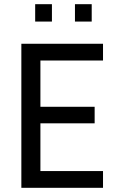

<svg xmlns="http://www.w3.org/2000/svg" viewBox="-20 -897 559 917"><path d="M82 0V-688H472V-608H173V-387H432V-308H173V-80H472V0ZM148 -794V-877H228V-794ZM338 -794V-877H418V-794Z"/></svg>

Font: Saira Semi Condensed
Style: Regular
Weight: 400
Width: 4
Designer: Hector Gatti with collaboration of the Omnibus-Type team
Foundry: Omnibus-Type
Version: Version 1.001; ttfautohint (v1.8)